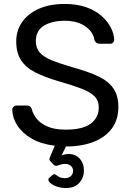

<svg xmlns="http://www.w3.org/2000/svg" viewBox="-20 -730 662 970"><path d="M309 220Q282 219 260 210Q238 201 229 189Q220 177 228 169L244 155Q253 147 259.5 151.5Q266 156 277 163Q288 170 309 170Q326 170 337.5 160Q349 150 349 133Q349 117 337.5 107.5Q326 98 309 98Q295 98 284.5 102Q274 106 266 107.5Q258 109 250 101L233 83Q228 77 230.5 69Q233 61 237 53L257 6Q188 -2 140.5 -29.5Q93 -57 68 -95.5Q43 -134 42 -176Q42 -184 48.5 -190.5Q55 -197 64 -197H115Q127 -197 133 -191Q139 -185 141 -177Q147 -153 166 -129.5Q185 -106 220.5 -90.5Q256 -75 312 -75Q398 -75 438.5 -105.5Q479 -136 479 -187Q479 -222 457.5 -243.5Q436 -265 392 -282Q348 -299 278 -319Q205 -340 157 -365Q109 -390 85.5 -427Q62 -464 62 -521Q62 -575 91 -617.5Q120 -660 175 -685Q230 -710 307 -710Q369 -710 415.5 -693.5Q462 -677 493 -649.5Q524 -622 540 -590.5Q556 -559 557 -529Q557 -522 552 -515.5Q547 -509 536 -509H483Q476 -509 468.5 -513Q461 -517 457 -528Q451 -569 411 -597Q371 -625 307 -625Q242 -625 201.5 -600Q161 -575 161 -522Q161 -488 180 -465.5Q199 -443 240 -426Q281 -409 347 -390Q427 -368 478 -343.5Q529 -319 553.5 -282.5Q578 -246 578 -189Q578 -126 545.5 -81.5Q513 -37 453.5 -13.5Q394 10 313 10L291 56Q297 52 307.5 50Q318 48 327 48Q361 48 382.5 71.5Q404 95 404 132Q404 168 380 194.5Q356 221 309 220Z"/></svg>

Font: DVN-Rubik
Style: Regular
Weight: 400
Designer: Hubert and Fischer
Foundry: Hubert & Fischer
Version: Version 2.102